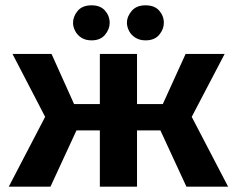

<svg xmlns="http://www.w3.org/2000/svg" viewBox="-20 -703 893 723"><path d="M682 0 584 -212H396L395 -311H593L679 -500H826L702 -263L839 0ZM13 0 150 -263 27 -500H174L259 -311H455L454 -212H268L170 0ZM356 0V-500H496V0ZM255 -617Q255 -641 272.5 -662Q290 -683 325 -683Q358 -683 375.5 -663Q393 -643 393 -617Q393 -593 375.5 -572Q358 -551 325 -551Q302 -551 286.5 -561Q271 -571 263 -586.5Q255 -602 255 -617ZM458 -617Q458 -641 476 -662Q494 -683 528 -683Q562 -683 579.5 -663Q597 -643 597 -617Q597 -593 579.5 -572Q562 -551 528 -551Q506 -551 490 -561Q474 -571 466 -586.5Q458 -602 458 -617Z"/></svg>

Font: Moderustic SemiBold
Style: Regular
Weight: 600
Designer: Tural Alisoy
Foundry: TAFT Foundry
Version: Version 2.120